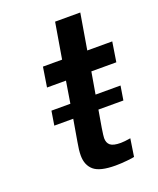

<svg xmlns="http://www.w3.org/2000/svg" viewBox="-132 -781 715 867"><g transform="rotate(-20 225.0 -348.0)"><path d="M315 -433 297 -328H417L406 -260H286L272 -178Q266 -140 266 -130Q266 -107 280 -95.5Q294 -84 330 -84Q347 -84 377 -89L364 -4Q357 -2 328 1Q299 4 273 4Q198 4 169 -21Q140 -46 140 -92Q140 -118 147 -155L165 -260H74L85 -328H176L193 -433H102L117 -528H209L238 -700H359L330 -528H450L435 -433Z"/></g></svg>

Font: Be Vietnam SemiBold
Style: Italic
Weight: 600
Italic angle: -9.556°
Designer: Gabriel Lam
Foundry: TypeRant
Version: Version 3.000